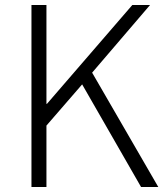

<svg xmlns="http://www.w3.org/2000/svg" viewBox="-20 -749 663 769"><path d="M106 0H166V-246L309 -411L545 0H614L349 -458L581 -729H510L168 -333H166V-729H106Z"/></svg>

Font: Noto Sans Japanese Light
Style: Regular
Weight: 300
Designer: Ryoko NISHIZUKA (kana & ideographs); Paul D. Hunt (Latin, Greek & Cyrillic); Wenlong ZHANG (bopomofo); Sandoll Communica
Foundry: Adobe Systems Incorporated
Version: Version 1.000;PS 1;hotconv 1.0.78;makeotf.lib2.5.61930